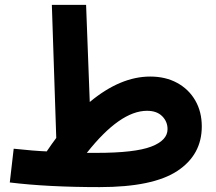

<svg xmlns="http://www.w3.org/2000/svg" viewBox="-20 -752 884 785"><path d="M805 -235Q805 -119 705 -53Q605 13 387 13Q175 13 20 -6L36 -144Q120 -135 171 -133Q194 -167 210 -188L192 -732H332L347 -335Q472 -439 594 -439Q657 -439 704.5 -413Q752 -387 778.5 -341Q805 -295 805 -235ZM665 -224Q665 -255 643 -277Q621 -299 581 -299Q471 -299 335 -127H375Q531 -127 598 -152.5Q665 -178 665 -224Z"/></svg>

Font: Noto Sans Arabic
Style: Bold
Weight: 700
Designer: Nadine Chahine
Foundry: Monotype Imaging Inc.
Version: Version 1.001